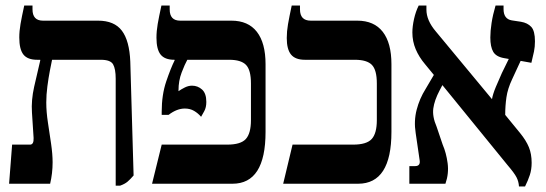

<svg xmlns="http://www.w3.org/2000/svg" viewBox="-20 -667 1981 697"><path d="M13 0 24 -142H89Q103 -142 102 -166L96 -259Q93 -303 104 -352Q115 -401 126 -447V-450H115Q80 -450 65 -469Q50 -488 50 -531Q50 -554 54.5 -580Q59 -606 68 -647H98V-633Q98 -592 136 -592H336Q395 -592 422.5 -555.5Q450 -519 453 -443L465 -30Q453 -16 443 -7.5Q433 1 416 7H400V-381Q400 -417 390.5 -433.5Q381 -450 346 -450H169Q166 -436 161 -410Q156 -384 152 -353.5Q148 -323 148 -295Q148 -261 154 -222Q160 -183 165.5 -145Q171 -107 171 -78Q171 -38 162 0Z M532 0 567 -142H805Q854 -142 872.5 -162.5Q891 -183 891 -231V-364Q891 -413 873 -431.5Q855 -450 812 -450H660Q651 -434 639.5 -404Q628 -374 628 -339V-336Q638 -343 651 -349.5Q664 -356 677 -356Q698 -356 713.5 -342Q729 -328 729 -297Q729 -277 721.5 -263.5Q714 -250 710 -243Q699 -256 684.5 -264.5Q670 -273 651 -273Q622 -273 592 -250H567V-261Q567 -323 583.5 -371.5Q600 -420 614 -448V-450H613Q578 -450 563 -469Q548 -488 548 -530Q548 -554 552.5 -580Q557 -606 566 -647H596V-633Q596 -592 634 -592H820Q881 -592 912.5 -551.5Q944 -511 944 -434V-188Q944 0 824 0Z M1008 0 1042 -142H1262Q1311 -142 1329.5 -162.5Q1348 -183 1348 -231V-364Q1348 -413 1330 -431.5Q1312 -450 1268 -450H1087Q1052 -450 1036.5 -469Q1021 -488 1021 -529Q1021 -553 1025.5 -579Q1030 -605 1039 -647H1069V-633Q1069 -592 1108 -592H1277Q1338 -592 1369.5 -551.5Q1401 -511 1401 -434V-188Q1401 0 1280 0Z M1466 0V-64H1487Q1508 -64 1503 -88L1489 -184Q1482 -228 1492.5 -268.5Q1503 -309 1525 -344L1555 -395L1523 -434Q1501 -460 1489 -488.5Q1477 -517 1477 -549Q1477 -571 1483 -598Q1489 -625 1500 -647H1528V-632Q1528 -593 1562 -553L1766 -307Q1769 -325 1780 -351.5Q1791 -378 1802 -402L1827 -453L1810 -456Q1781 -461 1770.5 -479Q1760 -497 1760 -531Q1760 -554 1764.5 -583.5Q1769 -613 1779 -647H1808V-634Q1808 -598 1838 -593L1871 -588Q1895 -584 1908.5 -569.5Q1922 -555 1922 -517Q1922 -497 1918.5 -480Q1915 -463 1909 -439L1870 -446L1839 -379Q1823 -345 1818.5 -314Q1814 -283 1814 -250L1868 -184Q1890 -157 1900 -132.5Q1910 -108 1910 -76Q1910 -52 1903.5 -32Q1897 -12 1886 10H1864Q1863 -8 1855 -23.5Q1847 -39 1823 -67L1586 -358L1576 -339Q1557 -303 1553 -273.5Q1549 -244 1565 -207L1587 -142Q1600 -112 1605 -74.5Q1610 -37 1597 0Z"/></svg>

Font: Noto Serif Hebrew Condensed
Style: Bold
Weight: 700
Width: 3
Designer: Monotype Design Team
Foundry: Monotype Imaging Inc.
Version: Version 2.004; ttfautohint (v1.8.4.7-5d5b)